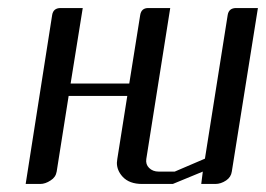

<svg xmlns="http://www.w3.org/2000/svg" viewBox="-20 -458 662 478"><path d="M43.9 0 109.9 -420.9Q112.8 -438 130.9 -438H186L155.8 -250H301.8L329.1 -420.9Q332 -438 349.1 -438H403.8L344.2 -62Q342.3 -48.8 351.1 -40Q360.4 -30.8 375 -30.8H415L490.2 -63L546.9 -420.9Q549.8 -438 567.9 -438H622.1L557.1 -30.8Q555.2 -17.1 543 -8.8Q529.8 0 516.1 0H481L484.9 -30.8L410.2 0H334Q301.8 0 285.2 -18.1Q271 -33.7 271 -52.7Q271 -55.2 272 -62L296.9 -219.2H150.9L121.1 -30.8Q118.7 -16.6 106 -8.8Q92.8 0 80.1 0Z"/></svg>

Font: Hhenum
Style: Italic
Weight: 400
Designer: T. Christopher White
Version: Version 1.0